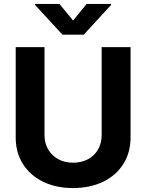

<svg xmlns="http://www.w3.org/2000/svg" viewBox="-20 -947 744 977"><path d="M644.4 -707V-247.5Q644.4 -171.4 608 -113.2Q571.6 -54.9 505.2 -22.5Q438.9 9.9 351.9 9.9Q264.9 9.9 198.8 -22.5Q132.7 -54.9 96.3 -113.2Q59.9 -171.4 59.9 -247.5V-707H206.4V-259.9Q206.4 -219.6 224.6 -187.6Q242.9 -155.6 276 -137.3Q309 -119.1 351.9 -119.1Q395.7 -119.1 428.7 -137.3Q461.8 -155.6 479.6 -187.6Q497.3 -219.6 497.3 -259.9V-707ZM351.9 -842.5 420.9 -927.1H545.2V-921.8L406 -770.5H297.7L158.5 -921.8V-927.1H282.4Z"/></svg>

Font: Pretendard GOV Variable
Style: Regular
Weight: 400
Designer: Base glyphs from Inter by Rasmus Andersson; Hangul glyphs from Noto Sans CJK(Source Han Sans) by Jang Soo-young and Kang
Foundry: Kil Hyung-jin
Version: Version 1.307;Glyphs 3.2 (3192)